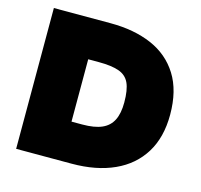

<svg xmlns="http://www.w3.org/2000/svg" viewBox="-102 -811 966 922"><g transform="rotate(15 381.0 -350.0)"><path d="M55 0V-700H338Q454 -700 541.5 -662.5Q629 -625 678 -547Q727 -469 727 -349Q727 -237 679 -159Q631 -81 542 -40.5Q453 0 331 0ZM278 -195H331Q392 -195 428.5 -211Q465 -227 482 -261Q499 -295 499 -349Q499 -412 483.5 -445.5Q468 -479 431 -492Q394 -505 331 -505H278Z"/></g></svg>

Font: REM Black
Style: Regular
Weight: 900
Designer: Octavio Pardo
Foundry: Ashler Design
Version: Version 1.005;gftools[0.9.28]